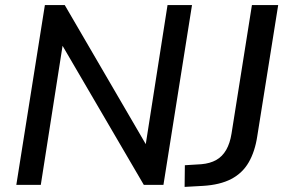

<svg xmlns="http://www.w3.org/2000/svg" viewBox="-20 -725 1120 753"><path d="M44 0 156 -705H234L569 -130H547L637 -705H733L621 0H544L208 -575H230L140 0ZM704 8 705 -77 770 -81Q804 -84 828 -97.5Q852 -111 867 -137Q882 -163 888 -201L968 -705H1071L989 -191Q980 -131 955.5 -88.5Q931 -46 887 -23Q843 0 776 4Z"/></svg>

Font: Nunito Sans 12pt ExtraLight 12pt SemiBold
Style: Italic
Weight: 600
Italic angle: -9°
Version: Version 3.101;gftools[0.9.27]